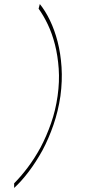

<svg xmlns="http://www.w3.org/2000/svg" viewBox="-20 -767 440 950"><path d="M279 -292Q289 -367 284.5 -435Q280 -503 265 -561Q250 -619 227 -666.5Q204 -714 177 -747L171 -724Q195 -691 216.5 -646Q238 -601 252 -546Q266 -491 270.5 -427Q275 -363 265 -292Q255 -221 232.5 -157Q210 -93 181 -38Q151 17 117 62Q83 107 50 140V163Q86 130 122 82.5Q158 35 190 -23Q221 -81 244.5 -149Q268 -217 279 -292Z"/></svg>

Font: Josefin Slab Thin
Style: Italic
Weight: 100
Italic angle: -12°
Designer: Santiago Orozco
Foundry: Typemade
Version: Version 2.000